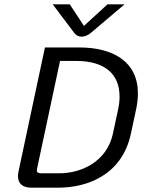

<svg xmlns="http://www.w3.org/2000/svg" viewBox="-20 -870 682 890"><path d="M369.2 -750 303.3 -850H224.2L321.7 -720.8C321.7 -720.8 333.3 -700 358.3 -700C383.3 -700 405 -720.8 405 -720.8L557.5 -850H478.3ZM188.3 -650 65.8 -75C64.2 -67.5 63.3 -60 63.3 -53.3C63.3 -16.7 88.3 0 125 0H250C385 0 545.8 -59.2 586.7 -250L611.7 -366.7C616.7 -391.7 619.2 -415.8 619.2 -437.5C619.2 -583.3 505.8 -650 346.7 -650ZM172.5 -66.7C157.5 -66.7 150.8 -70 150.8 -80.8C150.8 -84.2 151.7 -87.5 152.5 -91.7L258.3 -587.5H333.3C468.3 -587.5 534.2 -524.2 534.2 -423.3C534.2 -405.8 532.5 -386.7 528.3 -366.7L503.3 -250C475 -119.2 355 -66.7 255.8 -66.7Z"/></svg>

Font: BoonHome
Style: Book Oblique
Weight: 400
Italic angle: -12°
Designer: Sungsit Sawaiwan
Foundry: Sungsit Sawaiwan
Version: Version 0.2